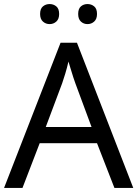

<svg xmlns="http://www.w3.org/2000/svg" viewBox="-20 -928 679 948"><path d="M545 0 459 -221H176L91 0H0L279 -717H360L638 0ZM352 -517Q349 -525 342 -546Q335 -567 328.5 -589.5Q322 -612 318 -624Q311 -593 302 -563.5Q293 -534 287 -517L206 -301H432ZM178 -859Q178 -885 192 -896.5Q206 -908 225 -908Q244 -908 258 -896.5Q272 -885 272 -859Q272 -834 258 -821.5Q244 -809 225 -809Q206 -809 192 -821.5Q178 -834 178 -859ZM366 -859Q366 -885 379.5 -896.5Q393 -908 412 -908Q431 -908 445 -896.5Q459 -885 459 -859Q459 -834 445 -821.5Q431 -809 412 -809Q393 -809 379.5 -821.5Q366 -834 366 -859Z"/></svg>

Font: Noto Sans Manichaean
Style: Regular
Weight: 400
Designer: Monotype Design Team
Foundry: Monotype Imaging Inc.
Version: Version 2.005; ttfautohint (v1.8.4.7-5d5b)